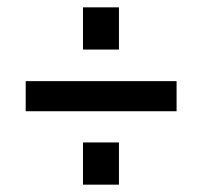

<svg xmlns="http://www.w3.org/2000/svg" viewBox="-20 -553 551 523"><path d="M304 -418H206V-533H304ZM461 -250H50V-332H461ZM304 -50H206V-165H304Z"/></svg>

Font: Gemunu Libre
Style: Bold
Weight: 700
Designer: Puspanada Ekanayake, Sola Matas, Pathum Egodawatta, Kosala Senevirathne
Foundry: mooniak
Version: Version 1.100